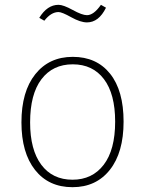

<svg xmlns="http://www.w3.org/2000/svg" viewBox="-20 -767 602 797"><path d="M341 -674Q314 -674 275.5 -695.5Q237 -717 223 -717Q192 -717 164 -681L143 -693Q176 -747 223 -747Q243 -747 282 -725.5Q321 -704 341 -704Q369 -704 399 -747L420 -735Q390 -674 341 -674ZM282 -531Q381 -531 437 -461Q493 -391 493 -262Q493 -134 436 -62Q379 10 281 10Q182 10 125.5 -61.5Q69 -133 69 -259Q69 -387 126.5 -459Q184 -531 282 -531ZM105 -259Q105 -145 151.5 -83Q198 -21 281 -21Q363 -21 410.5 -83Q458 -145 458 -262Q458 -377 411.5 -438.5Q365 -500 282 -500Q199 -500 152 -438Q105 -376 105 -259Z"/></svg>

Font: Fira Sans UltraLight
Style: Regular
Weight: 200
Designer: Carrois Corporate & Edenspiekermann AG
Foundry: Carrois Corporate GbR & Edenspiekermann AG
Version: Version 4.106;PS 004.106;hotconv 1.0.70;makeotf.lib2.5.58329